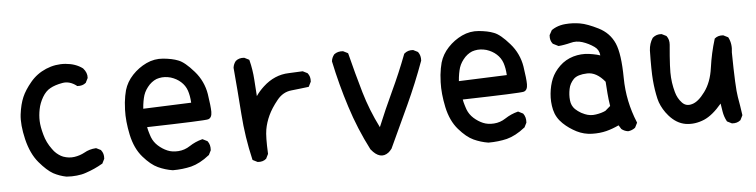

<svg xmlns="http://www.w3.org/2000/svg" viewBox="-40 -716 3579 909"><g transform="rotate(-5 1750.0 -261.5)"><path d="M247.1 -9.8Q214.8 -16.1 185.5 -31.7Q156.2 -48.3 120.6 -90.3Q84.5 -132.8 67.4 -203.6Q59.1 -238.8 56.4 -268.3Q53.7 -297.9 56.6 -322.3Q59.6 -346.7 64.7 -366.7Q69.8 -386.7 76.7 -402.8Q83.5 -418.9 94.5 -436Q105.5 -453.1 120.6 -471.2Q150.9 -507.8 196 -526.9Q241.2 -545.9 289.1 -542Q336.9 -538.1 369.6 -513.7L370.1 -513.2L370.6 -512.7Q389.6 -491.2 387.7 -467.3V-466.3L387.2 -465.3L377.4 -445.8L377 -444.3L376 -443.8Q360.4 -430.7 336.4 -432.6H334.5L333.5 -434.1Q300.3 -459.5 266.1 -453.1Q230.5 -446.8 208 -434.1Q186 -422.4 169.9 -395Q153.8 -367.2 148.4 -338.9Q142.6 -310.1 143.6 -283Q144.5 -255.9 155.3 -217.3Q165.5 -179.2 189.5 -147Q193.8 -140.6 198.7 -135Q203.6 -129.4 208.7 -125Q213.9 -120.6 219 -116.9Q224.1 -113.3 229.2 -110.4Q234.4 -107.4 239.7 -105.5Q267.1 -95.7 293 -99.6Q319.3 -103.5 341.8 -115.7Q366.2 -129.9 397 -131.8H398.4L399.9 -131.3L419.4 -121.6L420.9 -121.1L421.4 -119.6Q434.6 -103.5 432.6 -79.6V-78.6L432.1 -77.6L422.4 -58.1L421.4 -56.2L419.9 -55.7Q382.3 -33.7 340.8 -20Q330.1 -16.1 319.1 -13.9Q308.1 -11.7 296.4 -10.5Q284.7 -9.3 272.5 -9Q260.3 -8.8 247.6 -9.8Z M751 3.9Q714.8 -2 682.1 -17.1Q648.9 -32.2 612.8 -73.7Q576.7 -115.2 562.5 -181.6Q548.8 -246.6 550.8 -300.8Q551.3 -319.3 553 -335.4Q554.7 -351.6 557.4 -366Q560.1 -380.4 563.5 -393.1Q569.3 -412.6 579.3 -429.9Q589.4 -447.3 604 -462.9Q633.3 -494.1 671.4 -512.2Q710 -530.3 752 -526.4Q772.5 -524.4 790.3 -520.8Q808.1 -517.1 822.8 -511.2Q853 -500 895.5 -451.2Q917 -426.8 929.9 -398.9Q942.9 -371.1 947.8 -340.8Q957 -280.8 957 -255.9Q957 -227.1 939 -221.7Q923.8 -216.8 647.9 -210Q648.9 -203.1 650.6 -196.8Q652.3 -190.4 654.1 -184.3Q655.8 -178.2 657.7 -172.6Q659.7 -167 661.6 -161.1Q670.9 -137.2 690.4 -119.6Q710.4 -101.6 733.4 -91.8Q755.9 -82 785.6 -84Q815.4 -85.9 841.3 -103Q869.6 -121.6 901.9 -129.9L903.8 -130.4L905.8 -129.4L925.3 -119.6L926.8 -118.7L927.7 -117.7Q940.4 -100.6 938.5 -75.7V-74.7L938 -73.7L928.2 -54.2L927.7 -52.7L926.3 -52.2Q903.8 -34.2 881.8 -22.7Q859.9 -11.2 839.4 -5.9Q798.3 3.9 752 3.9H751.5ZM865.7 -307.1Q864.7 -324.7 862.1 -339.1Q859.4 -353.5 855.5 -365.2Q851.1 -377.9 844 -388.4Q836.9 -398.9 827.1 -407.7Q807.6 -425.3 779.8 -434.1Q765.6 -438 752 -438.7Q738.3 -439.5 724.6 -436.5Q711.4 -434.1 700 -427.2Q688.5 -420.4 678.2 -410.2Q668 -399.4 660.4 -387.5Q652.8 -375.5 648.4 -362.3Q644.5 -350.1 641.6 -334Q638.7 -317.9 637.2 -298.3Z M1153.8 -0.5 1134.3 -10.3 1131.8 -11.7 1130.9 -14.2Q1118.2 -67.9 1109.9 -122.6Q1101.6 -177.2 1097.7 -232.9Q1089.8 -344.2 1080.1 -453.6V-454.1V-454.6Q1082.5 -472.2 1093.3 -485.4L1093.8 -485.8Q1109.4 -499 1133.3 -497.1H1134.3L1135.3 -496.6L1154.8 -486.8L1157.2 -485.4L1158.2 -482.9Q1164.1 -460 1167.7 -436.5Q1171.4 -413.1 1172.9 -389.2Q1175.3 -350.1 1178.2 -311Q1186.5 -323.2 1195.8 -333.7Q1205.1 -344.2 1215.8 -354Q1242.7 -378.9 1273.4 -392.1Q1304.2 -405.3 1337.9 -406.2Q1369.6 -407.2 1402.8 -409.2H1404.3L1405.8 -408.7L1425.3 -398.9L1426.8 -398.4L1427.2 -397.5Q1440.4 -381.8 1438.5 -357.9V-356.9L1438 -356L1428.2 -336.4L1426.8 -333.5L1423.8 -333Q1405.3 -330.6 1385.5 -328.4Q1365.7 -326.2 1343.8 -323.7Q1302.7 -319.8 1274.4 -284.2Q1245.1 -248 1230 -215.3Q1214.8 -182.6 1209 -149.4Q1203.1 -115.7 1207 -35.6V-33.7L1206.5 -32.7L1196.8 -13.2L1196.3 -11.7L1195.3 -11.2Q1187.5 -4.4 1177.5 -1.7Q1167.5 1 1155.8 0H1154.8Z M1691.9 -13.2Q1639.2 -115.7 1605 -223.6Q1570.3 -331.5 1546.9 -443.4V-443.8V-444.8Q1547.9 -453.6 1551.3 -461.2Q1554.7 -468.8 1560.1 -475.6L1560.5 -476.1L1561 -476.6Q1578.1 -489.3 1602.1 -487.3H1603L1604 -486.8L1623.5 -477.1L1626 -475.6L1627 -473.1Q1650.4 -379.4 1677.7 -285.6Q1703.1 -198.7 1745.6 -113.8Q1762.7 -155.3 1780.5 -195.8Q1798.3 -236.3 1816.9 -275.9Q1856.9 -360.8 1890.1 -448.2L1890.6 -449.7L1891.6 -450.7Q1900.4 -458.5 1910.9 -461.7Q1921.4 -464.8 1933.1 -463.9H1934.1L1935.1 -463.4L1954.6 -453.6L1956.1 -452.6L1957 -451.7Q1969.7 -434.6 1967.8 -410.6V-409.7L1967.3 -409.2Q1930.2 -307.1 1884.3 -207.5Q1838.4 -107.9 1791.5 -7.3L1791 -6.8L1790.5 -6.3Q1783.7 2.9 1775.9 9.3Q1755.4 24.9 1734.4 19.3Q1713.4 13.7 1692.9 -12.2H1692.4Z M2251 3.9Q2214.8 -2 2182.1 -17.1Q2148.9 -32.2 2112.8 -73.7Q2076.7 -115.2 2062.5 -181.6Q2048.8 -246.6 2050.8 -300.8Q2051.3 -319.3 2053 -335.4Q2054.7 -351.6 2057.4 -366Q2060.1 -380.4 2063.5 -393.1Q2069.3 -412.6 2079.3 -429.9Q2089.4 -447.3 2104 -462.9Q2133.3 -494.1 2171.4 -512.2Q2210 -530.3 2252 -526.4Q2272.5 -524.4 2290.3 -520.8Q2308.1 -517.1 2322.8 -511.2Q2353 -500 2395.5 -451.2Q2417 -426.8 2429.9 -398.9Q2442.9 -371.1 2447.8 -340.8Q2457 -280.8 2457 -255.9Q2457 -227.1 2439 -221.7Q2423.8 -216.8 2147.9 -210Q2148.9 -203.1 2150.6 -196.8Q2152.3 -190.4 2154.1 -184.3Q2155.8 -178.2 2157.7 -172.6Q2159.7 -167 2161.6 -161.1Q2170.9 -137.2 2190.4 -119.6Q2210.4 -101.6 2233.4 -91.8Q2255.9 -82 2285.6 -84Q2315.4 -85.9 2341.3 -103Q2369.6 -121.6 2401.9 -129.9L2403.8 -130.4L2405.8 -129.4L2425.3 -119.6L2426.8 -118.7L2427.7 -117.7Q2440.4 -100.6 2438.5 -75.7V-74.7L2438 -73.7L2428.2 -54.2L2427.7 -52.7L2426.3 -52.2Q2403.8 -34.2 2381.8 -22.7Q2359.9 -11.2 2339.4 -5.9Q2298.3 3.9 2252 3.9H2251.5ZM2365.7 -307.1Q2364.7 -324.7 2362.1 -339.1Q2359.4 -353.5 2355.5 -365.2Q2351.1 -377.9 2344 -388.4Q2336.9 -398.9 2327.1 -407.7Q2307.6 -425.3 2279.8 -434.1Q2265.6 -438 2252 -438.7Q2238.3 -439.5 2224.6 -436.5Q2211.4 -434.1 2200 -427.2Q2188.5 -420.4 2178.2 -410.2Q2168 -399.4 2160.4 -387.5Q2152.8 -375.5 2148.4 -362.3Q2144.5 -350.1 2141.6 -334Q2138.7 -317.9 2137.2 -298.3Z M2914.6 7.8Q2897 5.4 2883.8 -5.4L2883.3 -5.9L2882.8 -6.8L2872.1 -23.9Q2840.8 -9.3 2812 -2Q2780.8 5.9 2743.7 4.9Q2705.6 3.9 2671.4 -13.2Q2654.3 -22 2638.4 -33Q2622.6 -43.9 2608.4 -57.6Q2578.6 -85.9 2569.3 -124.5Q2560.5 -162.6 2564.5 -201.7Q2568.4 -240.7 2581.5 -272Q2594.7 -303.2 2622.1 -329.6Q2649.4 -356 2687 -367.2Q2724.1 -377.9 2761.7 -373Q2771.5 -371.6 2781 -369.9Q2790.5 -368.2 2799.1 -366Q2807.6 -363.8 2814.9 -361.3Q2812.5 -388.7 2791.5 -403.3Q2766.1 -421.4 2735.8 -431.2Q2707 -440.4 2679.2 -432.6Q2671.9 -430.7 2664.6 -429.2Q2657.2 -427.7 2650.4 -426.5Q2643.6 -425.3 2636.7 -424.3Q2629.9 -423.3 2623.5 -422.9H2622.1L2620.6 -423.3L2597.2 -435.1L2595.7 -435.5L2595.2 -436.5Q2582 -452.1 2584 -476.1V-477.5L2584.5 -478.5L2596.2 -500L2597.2 -501L2598.6 -502Q2607.9 -508.3 2618.2 -512.7Q2628.4 -517.1 2639.6 -519.8Q2650.9 -522.5 2662.6 -523.4Q2697.8 -526.4 2731.9 -520.5Q2749.5 -517.6 2771 -509.5Q2792.5 -501.5 2817.9 -488.8Q2844.2 -475.6 2863 -456.1Q2881.8 -436.5 2893.1 -410.6Q2915 -359.9 2916 -245.1Q2916.5 -189 2927.5 -135.7Q2938.5 -82.5 2959.5 -31.7L2960.4 -29.3L2959.5 -26.9L2949.7 -7.3L2948.7 -5.9L2947.8 -4.9Q2933.1 5.9 2915.5 7.8H2915ZM2815.9 -97.7 2840.3 -118.7Q2835 -152.3 2833 -179.2Q2831.1 -206.5 2829.1 -234.9Q2789.6 -283.2 2745.1 -281.7Q2699.7 -280.3 2680.7 -261.7Q2671.4 -252 2665 -240.5Q2658.7 -229 2656.2 -215.8Q2650.4 -188 2653.3 -161.6Q2655.8 -136.2 2672.9 -119.1Q2679.2 -113.3 2686 -108.2Q2692.9 -103 2700.7 -98.6Q2708.5 -94.2 2717.3 -90.8Q2742.7 -80.1 2769.5 -84.5Q2796.4 -88.4 2815.9 -97.7Z M3406.7 13.2 3387.2 3.4 3385.3 2.4 3384.3 1Q3372.1 -21.5 3368.2 -46.9Q3365.2 -64.9 3362.3 -84.5Q3318.8 -32.7 3278.3 -15.1Q3233.4 3.9 3189.5 -2.9Q3145.5 -10.3 3110.8 -50.3Q3104 -58.1 3098.1 -66.2Q3092.3 -74.2 3087.4 -82.5Q3082.5 -90.8 3078.6 -99.1Q3074.7 -107.4 3071.5 -116Q3068.4 -124.5 3066.4 -133.3Q3056.6 -175.8 3052.7 -222.2Q3048.8 -268.6 3050.8 -364.3Q3052.7 -397.5 3069.3 -422.4L3069.8 -422.9L3070.3 -423.3Q3087.9 -438.5 3111.8 -436.5H3112.8L3113.8 -436L3133.3 -426.3L3134.8 -425.3L3135.7 -424.3Q3148.4 -407.2 3146.5 -383.3Q3135.7 -266.6 3139.2 -228Q3140.1 -215.3 3141.8 -203.1Q3143.6 -190.9 3146 -179.7Q3148.4 -168.5 3151.4 -157.7Q3159.7 -127 3180.2 -105.5Q3199.2 -85.4 3227.5 -93.8Q3257.3 -101.6 3289.1 -145Q3321.8 -189 3331.1 -256.8Q3340.8 -326.7 3360.8 -391.1L3361.3 -393.1L3362.3 -394Q3377.9 -407.2 3401.9 -405.3H3402.8L3403.8 -404.8L3423.3 -395L3425.3 -394L3426.3 -392.6Q3442.4 -361.8 3436.5 -320.8Q3438.5 -151.9 3446.3 -108.9Q3454.1 -65.4 3460 -22.5V-20.5L3459.5 -19L3449.7 0.5L3449.2 2L3448.2 2.4Q3432.6 15.6 3408.7 13.7H3407.7Z"/></g></svg>

Font: NaikaiFont
Style: SemiBold
Weight: 600
Version: Version 1.89